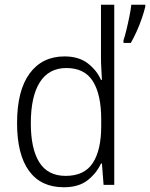

<svg xmlns="http://www.w3.org/2000/svg" viewBox="-20 -780 633 810"><path d="M249 10Q153 10 102.5 -59Q52 -128 52 -261Q52 -398 105 -470Q158 -542 252 -542Q312 -542 350 -513Q388 -484 406 -443H410Q409 -466 407.5 -490.5Q406 -515 406 -535V-760H462V0H417L410 -90H406Q387 -49 349.5 -19.5Q312 10 249 10ZM257 -38Q336 -38 371.5 -92.5Q407 -147 407 -248V-276Q407 -381 372 -437Q337 -493 260 -493Q186 -493 148 -433Q110 -373 110 -260Q110 -152 146 -95Q182 -38 257 -38ZM593 -752Q588 -731 578.5 -703Q569 -675 556.5 -647.5Q544 -620 532 -599H501V-610Q506 -624 513 -652.5Q520 -681 526 -711Q532 -741 534 -760H593Z"/></svg>

Font: Noto Sans Khmer UI SemiCondensed Light
Style: Regular
Weight: 300
Width: 4
Designer: Danh Hong and the Monotype Design Team
Foundry: Monotype Imaging Inc.
Version: Version 2.002; ttfautohint (v1.8.4.7-5d5b)